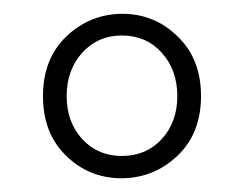

<svg xmlns="http://www.w3.org/2000/svg" viewBox="-20 -704 351 277"><path d="M155.8 -479Q190.9 -479 213.4 -503.4Q235.8 -527.8 235.8 -565.4Q235.8 -603 213.4 -627.9Q190.9 -652.8 155.8 -652.8Q121.1 -652.8 98.6 -627.9Q76.2 -603 76.2 -565.4Q76.2 -527.8 98.6 -503.4Q121.1 -479 155.8 -479ZM155.8 -446.8Q108.4 -446.8 75.2 -479.5Q42 -511.7 42 -565.4Q42 -619.1 75.7 -651.4Q109.4 -683.6 156.2 -684.1Q203.1 -684.1 236.3 -651.4Q270 -619.1 270 -565.4Q270 -511.7 236.3 -479.5Q202.6 -447.3 155.8 -446.8Z"/></svg>

Font: SourceSansPro-Light
Style: Regular
Weight: 300
Designer: Paul D. Hunt
Foundry: Adobe Systems Incorporated
Version: Version 2.020;PS 2.0;hotconv 1.0.86;makeotf.lib2.5.63406